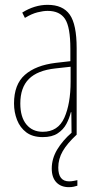

<svg xmlns="http://www.w3.org/2000/svg" viewBox="-20 -557 406 794"><path d="M177 -537Q240 -537 268.5 -496.5Q297 -456 297 -358V0H276L275 -93H273Q267 -68 254.5 -44.5Q242 -21 218.5 -5.5Q195 10 157 10Q115 10 89 -9.5Q63 -29 50.5 -61Q38 -93 38 -129Q38 -208 83 -247.5Q128 -287 210 -297L271 -304V-355Q271 -445 249 -478.5Q227 -512 177 -512Q159 -512 135 -506Q111 -500 83 -483L72 -505Q123 -537 177 -537ZM209 -274Q135 -266 99.5 -230.5Q64 -195 64 -129Q64 -73 89 -42.5Q114 -12 157 -12Q220 -12 246 -70Q272 -128 272 -220V-281ZM221 136Q221 193 266 193Q275 193 285.5 191Q296 189 300 188V211Q294 213 285 215Q276 217 265 217Q232 217 213 197Q194 177 194 140Q194 99 216.5 61.5Q239 24 277 -9L297 0Q258 36 239.5 68Q221 100 221 136Z"/></svg>

Font: Noto Sans Telugu ExtraCondensed Thin
Style: Regular
Weight: 100
Width: 2
Designer: Jelle Bosma - Monotype Design Team
Foundry: Monotype Imaging Inc.
Version: Version 2.005; ttfautohint (v1.8.4.7-5d5b)